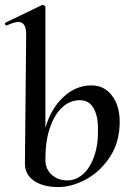

<svg xmlns="http://www.w3.org/2000/svg" viewBox="-35 -745 534 778"><path d="M450 -251Q450 -170 411 -110Q372 -50 314 -18.5Q256 13 201 13Q139 13 102 -13Q65 -39 66 -84L71 -599Q72 -628 64 -642Q56 -656 39 -656Q23 -656 -7 -642H-9Q-13 -642 -14.5 -646.5Q-16 -651 -13 -653L136 -725H138Q142 -725 145.5 -722Q149 -719 149 -717V-227Q171 -304 221.5 -351.5Q272 -399 336 -399Q387 -399 418.5 -358Q450 -317 450 -251ZM362 -220Q363 -273 344.5 -306Q326 -339 289 -339Q248 -339 216.5 -309.5Q185 -280 167 -226.5Q149 -173 149 -103V-96Q149 -60 174.5 -37Q200 -14 238 -14Q272 -14 300.5 -38.5Q329 -63 346 -110Q363 -157 362 -220Z"/></svg>

Font: Cormorant Upright SemiBold
Style: Regular
Weight: 600
Designer: Christian Thalmann (Catharsis Fonts)
Foundry: Catharsis Fonts
Version: Version 3.302